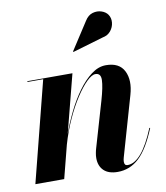

<svg xmlns="http://www.w3.org/2000/svg" viewBox="-82 -781 742 859"><g transform="rotate(-10 289.5 -351.5)"><path d="M421 -594 281.5 -553 280 -555.5 361 -680.5Q375.5 -704 396.5 -710Q417.5 -716 436.8 -709.5Q456 -703 465.5 -689Q476 -673 474 -652.5Q472 -632 458.5 -615.2Q445 -598.5 421 -594ZM127 -456.5H55.5V-460H260.5L192.5 -196Q209.5 -244 233.2 -292.5Q257 -341 286 -381Q315 -421 347.2 -445.2Q379.5 -469.5 413.5 -469.5Q474.5 -469.5 496 -426.5Q517.5 -383.5 499 -319.5L421 -48.5Q418 -38.5 418 -29.5Q418 -12.5 432.5 -12.5Q497 -12.5 557 -159.5L560.5 -158.5Q523.5 -68 481.5 -29Q439.5 10 384 10Q342.5 10 321 -10.8Q299.5 -31.5 299.5 -67.5Q299.5 -78.5 301.8 -90.5Q304 -102.5 307 -112L367 -317.5Q384 -376 385 -407.2Q386 -438.5 360.5 -438.5Q344.5 -438.5 321 -415.8Q297.5 -393 271.5 -353.2Q245.5 -313.5 221.5 -261.2Q197.5 -209 180.5 -150L142 0H11Z"/></g></svg>

Font: Bodoni* 48pt
Style: Bold Italic
Weight: 700
Italic angle: -13°
Version: Version 2.3